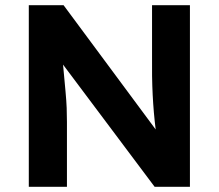

<svg xmlns="http://www.w3.org/2000/svg" viewBox="-20 -720 843 740"><path d="M91 0V-700H225L580 -221Q572 -285 568.5 -353.5Q565 -422 566 -512V-700H712V0H576L223 -471Q229 -406 232.5 -368Q236 -330 237 -304Q238 -278 238 -250V0Z"/></svg>

Font: Readex Pro SemiBold
Style: Regular
Weight: 600
Designer: Bonnie Shaver-Troup, Thomas Jockin
Foundry: Lexend
Version: Version 1.204; ttfautohint (v1.8.4.7-5d5b)